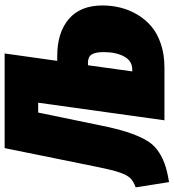

<svg xmlns="http://www.w3.org/2000/svg" viewBox="-9 -756 756 836"><g transform="rotate(-90 369.0 -338.0)"><path d="M543 -466.8Q645 -466.8 704.1 -416.5Q763.2 -366.2 763.2 -270Q763.2 -230 753.9 -192.1Q744.6 -154.3 723.9 -118.9Q703.1 -83.5 672.6 -57.4Q642.1 -31.2 595.9 -15.6Q549.8 0 493.2 0H263.2L339.8 -549.8H296.9L241.2 -279.8Q227.1 -210.4 212.9 -165.5Q198.7 -120.6 180.4 -86.4Q162.1 -52.2 135.7 -32.2Q109.4 -12.2 76.4 0Q43.5 12.2 -5.9 20L-28.8 -125Q-2 -135.3 11.2 -148.7Q24.4 -162.1 35.4 -193.4Q46.4 -224.6 60.1 -292L142.1 -695.8H554.2L522 -466.8ZM483.9 -140.1Q522 -140.1 541 -175.5Q560.1 -210.9 560.1 -264.2Q560.1 -300.3 549.8 -316.7Q539.6 -333 514.2 -333H502.9L476.1 -140.1Z"/></g></svg>

Font: Fira Sans Compressed Heavy
Style: Italic
Weight: 900
Width: 3
Italic angle: -8°
Designer: Carrois Corporate & Edenspiekermann AG
Foundry: Carrois Corporate GbR & Edenspiekermann AG
Version: Version 4.203;PS 004.203;hotconv 1.0.88;makeotf.lib2.5.64775